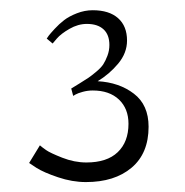

<svg xmlns="http://www.w3.org/2000/svg" viewBox="-20 -703 370 383"><path d="M73.2 -626Q74.7 -628.4 77.4 -632.1Q80.1 -635.7 89.1 -645.5Q98.1 -655.3 107.9 -662.8Q117.7 -670.4 133.3 -676.5Q148.9 -682.6 165 -682.6Q197.8 -682.6 215.6 -666.7Q233.4 -650.9 233.4 -622.1Q233.4 -597.2 215.6 -575.9Q197.8 -554.7 174.8 -541Q217.8 -538.6 247.1 -516.1Q276.4 -493.7 276.4 -450.2Q276.4 -397 242.4 -368.4Q208.5 -339.8 151.4 -339.8Q124 -339.8 95.7 -349.4Q67.4 -358.9 52.7 -368.2L38.1 -377.9L59.6 -413.1Q64 -409.2 72 -403.6Q80.1 -397.9 104.2 -388.4Q128.4 -378.9 152.3 -378.9Q193.4 -378.9 214.8 -399.4Q236.3 -419.9 236.3 -456.1Q236.3 -486.3 217.3 -504.4Q198.2 -522.5 165 -522.5Q154.8 -522.5 145 -519.8Q135.3 -517.1 130.9 -514.6L126 -511.7L122.1 -526.4Q125.5 -528.3 138.4 -536.4Q151.4 -544.4 156.5 -547.9Q161.6 -551.3 171.6 -559.6Q181.6 -567.9 186 -574.7Q190.4 -581.5 194.3 -591.8Q198.2 -602.1 198.2 -613.3Q198.2 -633.8 186.5 -644.5Q174.8 -655.3 153.3 -655.3Q135.7 -655.3 118.7 -645.5Q101.6 -635.7 93.3 -626L85 -616.2Z"/></svg>

Font: Buda Light
Style: Regular
Weight: 300
Version: Version 1.003